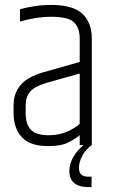

<svg xmlns="http://www.w3.org/2000/svg" viewBox="-20 -588 462 778"><path d="M61 -550Q82 -557 116.5 -562.5Q151 -568 188 -568Q276 -568 314 -532Q352 -496 352 -432V0H303V-40Q280 -22 253 -9Q226 4 175 4Q101 4 68 -32.5Q35 -69 35 -130V-162Q35 -210 63.5 -243.5Q92 -277 155 -295L303 -337V-432Q303 -474 280.5 -497Q258 -520 188 -520Q154 -520 119 -514Q84 -508 61 -500ZM303 -86V-290L171 -253Q120 -238 102 -216.5Q84 -195 84 -160V-129Q84 -85 105 -62.5Q126 -40 178 -40Q218 -40 250.5 -54Q283 -68 303 -86ZM319 0H351Q327 18 313.5 43Q300 68 300 92Q300 112 310 120Q320 128 339 128H351V170H339Q300 170 280.5 153.5Q261 137 261 105Q261 76 277.5 47.5Q294 19 319 0Z"/></svg>

Font: Khand Variable Light
Style: Regular
Weight: 300
Designer: Satya Rajpurohit
Foundry: Indian Type Foundry
Version: Version 3.000